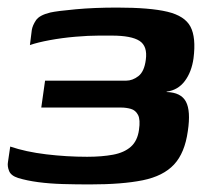

<svg xmlns="http://www.w3.org/2000/svg" viewBox="-20 -482 559 507"><path d="M217 5Q181 5 146 4Q111 3 81 -1Q51 -5 28 -12Q9 -18 4 -30.5Q-1 -43 1 -54L7 -95Q48 -81 102 -74.5Q156 -68 210 -68Q249 -68 278.5 -73.5Q308 -79 325.5 -94.5Q343 -110 347 -139Q351 -166 344.5 -178.5Q338 -191 325.5 -194.5Q313 -198 300 -198H89L99 -269H313Q330 -269 345.5 -281Q361 -293 365 -324Q370 -360 348.5 -374Q327 -388 275 -388H241Q214 -388 179 -385Q144 -382 111.5 -376Q79 -370 59 -363L64 -403Q66 -415 75 -428.5Q84 -442 113 -449Q131 -453 180 -457.5Q229 -462 289 -462Q376 -462 422 -451Q468 -440 483 -411.5Q498 -383 491 -328Q486 -292 468 -268Q450 -244 420 -240V-239Q458 -238 471 -213.5Q484 -189 476 -136Q468 -78 439.5 -47.5Q411 -17 357 -6Q303 5 217 5Z"/></svg>

Font: Genos SemiBold
Style: Italic
Weight: 600
Italic angle: -8°
Version: Version 1.010